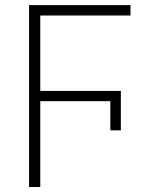

<svg xmlns="http://www.w3.org/2000/svg" viewBox="-20 -748 620 768"><path d="M463.4 -379.9V-226.6H421.4V-379.9ZM141.1 -727.5V0H96.2V-727.5ZM463.4 -384.3V-343.3H122.1V-384.3ZM502 -727.5V-686H122.1V-727.5Z"/></svg>

Font: Inter Tight ExtraLight
Style: Regular
Weight: 250
Designer: Rasmus Andersson
Foundry: rsms
Version: Version 3.004